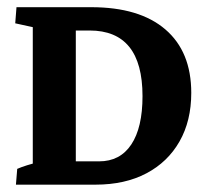

<svg xmlns="http://www.w3.org/2000/svg" viewBox="-20 -503 560 523"><path d="M131.8 0V-63.5H250Q307.1 -63.5 337.6 -109.4Q368.2 -155.3 368.2 -241.2Q368.2 -419.9 224.1 -419.9H131.8V-483.4H228.5Q359.9 -483.4 430.4 -422.9Q501 -362.3 501 -250Q501 -173.8 469 -117.7Q437 -61.5 378.7 -30.8Q320.3 0 240.2 0ZM69.3 -7.3V-476.6H186.5V-7.3ZM23.4 0 26.9 -43Q50.3 -53.2 87.9 -62L69.3 -12.2V-88.9H186.5V-12.2L169.4 -58.1L234.4 -43.9L231 0ZM232.4 -483.4 229 -440.4Q205.6 -430.2 168 -421.4L186.5 -471.2V-394.5H69.3V-471.2L86.4 -425.3L21.5 -439.5L24.9 -483.4Z"/></svg>

Font: Markazi Text
Style: Regular
Weight: 400
Designer: Borna Izadpanah (Arabic designer), Fiona Ross (Arabic design director) and Florian Runge (Latin designer)
Foundry: Borna Izadpanah and Florian Runge
Version: Version 1.000